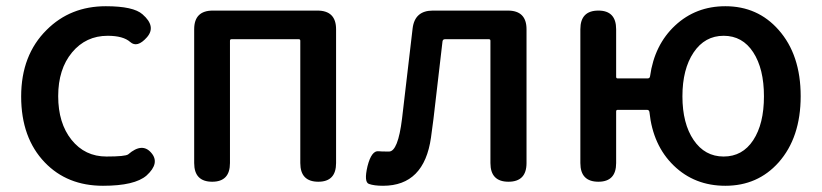

<svg xmlns="http://www.w3.org/2000/svg" viewBox="-20 -584 2642 617"><path d="M311 13Q196 13 124 -62Q48 -141 48 -274Q48 -407 130 -488Q206 -564 320 -564Q409 -564 438 -538Q483 -499 452 -464Q421 -429 398.5 -449Q376 -469 326 -469Q256 -469 211.5 -415.5Q167 -362 167 -275Q167 -188 210 -134.5Q253 -81 322 -81Q383 -81 392 -88Q437 -127 466 -93Q495 -60 451 -20Q413 13 311 13Z M662 0Q604 0 604 -60V-490Q604 -550 664 -550H1000Q1060 -550 1060 -490V-60Q1060 0 1003 0Q945 0 945 -60V-453Q945 -458 940 -458H724Q719 -458 719 -453V-60Q719 0 662 0Z M1211 13Q1182 13 1165.5 7Q1149 1 1161 -50Q1174 -101 1197 -98Q1202 -97 1230 -97Q1259 -97 1272 -203L1306 -493Q1313 -550 1371 -550H1612Q1672 -550 1672 -490V-60Q1672 0 1614 0Q1556 0 1556 -60V-453Q1556 -458 1551 -458H1410Q1403 -458 1402 -451L1373 -202Q1369 -172 1365 -142Q1343 13 1211 13Z M2311 13Q2212 13 2145 -52Q2078 -117 2067 -224Q2066 -231 2059 -231H1965Q1960 -231 1960 -226V-60Q1960 0 1903 0Q1845 0 1845 -60V-490Q1845 -550 1903 -550Q1960 -550 1960 -490V-337Q1960 -332 1965 -332H2061Q2068 -332 2069 -339Q2083 -440 2149.5 -502Q2216 -564 2311 -564Q2415 -564 2482 -488Q2553 -408 2553 -275Q2553 -142 2482 -62Q2415 13 2311 13ZM2209 -134Q2245 -81 2305.5 -81Q2366 -81 2400.5 -133.5Q2435 -186 2435 -274.5Q2435 -363 2400.5 -416Q2366 -469 2305.5 -469Q2245 -469 2209 -415.5Q2173 -362 2173 -274.5Q2173 -187 2209 -134Z"/></svg>

Font: Resource Han Rounded TW Medium
Style: Regular
Weight: 500
Designer: Cyano Hao (round all glyphs); Ryoko NISHIZUKA 西塚涼子 (kana, bopomofo & ideographs); Paul D. Hunt (Latin, Greek & Cyrillic)
Foundry: Cyano Hao
Version: 0.990